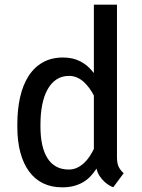

<svg xmlns="http://www.w3.org/2000/svg" viewBox="-20 -781 599 811"><path d="M150.9 -245.6Q150.9 -203.6 158.2 -170.2Q165.5 -136.7 180.2 -113.3Q194.8 -89.8 217.3 -77.4Q239.7 -64.9 270.5 -64.9Q289.6 -64.9 305.2 -72.3Q320.8 -79.6 334 -91.6Q347.2 -103.5 357.7 -119.1Q368.2 -134.8 376.5 -151.9V-377.4Q368.2 -393.6 357.4 -408.4Q346.7 -423.3 333.7 -435.1Q320.8 -446.8 305.2 -453.6Q289.6 -460.4 271.5 -460.4Q240.7 -460.4 218 -445.1Q195.3 -429.7 180.4 -402.3Q165.5 -375 158.2 -337.6Q150.9 -300.3 150.9 -255.9ZM53.2 -255.9Q53.2 -318.4 64.9 -370.4Q76.7 -422.4 100.6 -459.7Q124.5 -497.1 160.9 -517.6Q197.3 -538.1 246.6 -538.1Q288.6 -538.1 320.8 -521Q353 -503.9 376.5 -472.2V-761.2H474.1V-117.2Q474.1 -90.8 481.4 -76.2Q488.8 -61.5 502.4 -49.3L458.5 9.8Q452.6 8.3 442.4 2.4Q432.1 -3.4 421.1 -13.4Q410.2 -23.4 400.9 -37.4Q391.6 -51.3 387.7 -68.8Q376 -50.8 362.1 -36.1Q348.1 -21.5 330.6 -11.2Q313 -1 291.5 4.6Q270 10.3 242.7 10.3Q197.3 10.3 162.1 -6.8Q127 -23.9 102.8 -56.9Q78.6 -89.8 65.9 -137.2Q53.2 -184.6 53.2 -245.6Z"/></svg>

Font: Ufes Sans
Style: Regular
Weight: 400
Designer: Ricardo Esteves, Filipe Motta, Cassio Ferreira, Ana Quintelato & Breno Mello
Foundry: ProDesignUfes - Ricardo Esteves, Filipe Motta, Cassio Ferreira, Ana Quintelato & Breno Mello (This is a derivative work,
Version: Version 2.0